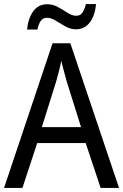

<svg xmlns="http://www.w3.org/2000/svg" viewBox="-20 -930 610 950"><path d="M478 0 404 -222H164L91 0H0L240 -716H328L569 0ZM311 -524Q308 -535 302.5 -555Q297 -575 291.5 -595.5Q286 -616 283 -629Q278 -601 270.5 -573Q263 -545 257 -524L187 -301H381ZM114 -784Q119 -838 144 -873.5Q169 -909 214 -909Q242 -909 267 -895Q292 -881 314.5 -866.5Q337 -852 357 -852Q377 -852 387.5 -867Q398 -882 405 -910H455Q450 -852 424 -818.5Q398 -785 356 -785Q329 -785 304 -799Q279 -813 256 -827.5Q233 -842 213 -842Q193 -842 182 -827Q171 -812 165 -784Z"/></svg>

Font: Noto Sans Ethiopic SemCond
Style: Regular
Weight: 400
Width: 4
Designer: Monotype Design Team
Foundry: Monotype Imaging Inc.
Version: Version 2.102; ttfautohint (v1.8.4.7-5d5b)